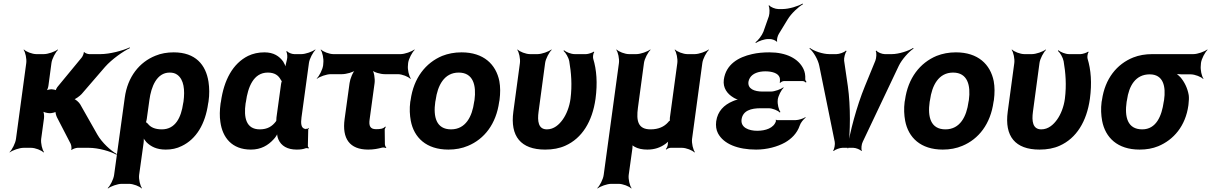

<svg xmlns="http://www.w3.org/2000/svg" viewBox="-20 -833 6825 1082"><path d="M301 -172 378 -23C382 -15 385 5 381 10L384 12C388 7 408 0 417 0H481C534 0 604 20 636 39L638 35C605 17 554 -30 529 -74L432 -245C426 -256 404 -276 394 -276L393 -272C403 -272 430 -292 440 -303L572 -456C610 -499 674 -544 712 -562L711 -566C673 -548 599 -528 546 -528H483C475 -528 457 -534 455 -540L452 -538C453 -532 445 -513 439 -507L307 -347C302 -342 292 -325 294 -320L297 -322C296 -327 277 -330 271 -330C261 -330 243 -326 237 -321L240 -318C246 -323 252 -341 253 -351L270 -478C273 -502 293 -539 307 -552L305 -554C290 -542 251 -528 227 -528H185C161 -528 126 -542 115 -554L113 -552C123 -539 131 -502 128 -478L70 -50C67 -26 48 11 34 24L35 26C50 14 89 0 113 0H155C179 0 214 14 225 26L228 24C218 11 209 -26 212 -50L228 -167C230 -180 227 -204 221 -211L217 -208C223 -201 247 -195 261 -195H262C271 -195 294 -200 298 -205L294 -207C290 -202 297 -180 301 -172Z M914 10C947 10 976 4 1004 -10C1086 -49 1137 -134 1153 -250L1155 -260C1161 -301 1160 -338 1155 -372C1140 -468 1082 -538 959 -538C922 -538 887 -532 856 -519C766 -483 699 -401 683 -282L623 153C620 177 601 214 587 227L589 229C604 217 642 203 666 203H707C731 203 767 217 778 229L780 227C770 214 761 177 764 153L789 -26C791 -39 791 -57 788 -66L784 -64C787 -55 797 -41 805 -32C830 -7 863 10 914 10ZM892 -104C853 -104 828 -116 813 -136C810 -139 802 -146 800 -145L801 -141C803 -143 807 -159 807 -162L822 -270C832 -344 863 -424 936 -424C954 -424 968 -420 980 -411C1016 -384 1023 -327 1014 -260L1012 -250C1001 -172 969 -104 892 -104Z M1703 -107 1705 -104 1702 -106C1675 -109 1675 -140 1679 -171L1721 -478C1724 -502 1744 -539 1758 -552L1756 -554C1741 -542 1702 -528 1678 -528H1638C1624 -528 1603 -537 1597 -545L1593 -542C1599 -535 1601 -510 1597 -497C1593 -482 1587 -458 1589 -446L1593 -447C1591 -457 1583 -475 1576 -486C1554 -516 1523 -538 1470 -538C1436 -538 1405 -531 1378 -518C1292 -475 1242 -382 1225 -260L1223 -250C1218 -212 1217 -177 1222 -145C1234 -59 1286 10 1394 10C1451 10 1491 -14 1522 -48C1533 -59 1544 -77 1546 -87H1542C1540 -77 1544 -58 1549 -47C1565 -11 1599 10 1652 10C1673 10 1688 8 1704 2C1708 1 1715 2 1718 4L1721 0C1718 -1 1714 -8 1715 -13L1717 -102C1716 -105 1720 -108 1721 -110L1718 -112C1717 -111 1714 -107 1712 -107ZM1564 -360 1538 -171C1537 -165 1538 -159 1537 -153C1537 -153 1536 -149 1537 -149L1538 -153C1537 -153 1535 -149 1535 -149C1514 -121 1487 -104 1444 -104C1366 -104 1353 -172 1364 -250L1366 -260C1377 -341 1408 -424 1489 -424C1528 -424 1549 -408 1562 -384C1563 -382 1569 -373 1570 -374L1569 -378C1568 -377 1564 -363 1564 -360Z M2099 -105C2065 -105 2058 -125 2063 -160L2091 -365C2094 -389 2088 -429 2077 -441L2075 -439C2085 -426 2124 -415 2148 -415H2222C2246 -415 2281 -401 2292 -389L2295 -391C2285 -404 2276 -441 2279 -465L2280 -478C2283 -502 2303 -539 2317 -552L2315 -554C2300 -542 2261 -528 2237 -528H1859C1835 -528 1800 -542 1789 -554L1787 -552C1797 -539 1805 -502 1802 -478L1801 -465C1798 -441 1779 -404 1765 -391L1766 -389C1781 -401 1820 -415 1844 -415H1907C1931 -415 1972 -426 1986 -439L1984 -441C1969 -429 1953 -389 1950 -365L1922 -162C1907 -52 1950 10 2055 10C2086 10 2110 5 2133 -1C2140 -3 2151 -1 2155 1L2157 -2C2153 -5 2149 -14 2149 -21L2148 -104C2149 -109 2153 -115 2154 -117L2151 -120C2140 -107 2123 -105 2099 -105Z M2294 -269 2292 -259C2287 -220 2289 -185 2295 -152C2313 -58 2382 10 2507 10C2547 10 2584 3 2617 -11C2709 -49 2776 -134 2793 -259L2795 -269C2800 -308 2800 -343 2794 -376C2775 -470 2706 -538 2581 -538C2541 -538 2505 -531 2472 -518C2379 -479 2311 -394 2294 -269ZM2654 -269 2652 -259C2641 -176 2604 -104 2522 -104C2438 -104 2421 -175 2433 -259L2435 -269C2446 -351 2483 -424 2565 -424C2647 -424 2665 -352 2654 -269Z M3052 10C3095 10 3133 3 3166 -12C3260 -54 3318 -148 3336 -276C3348 -365 3342 -440 3323 -502C3320 -512 3323 -533 3329 -540L3326 -542C3319 -536 3294 -528 3283 -528H3219C3197 -528 3170 -540 3158 -550L3156 -546C3168 -536 3184 -509 3188 -488C3199 -424 3205 -354 3195 -276C3189 -231 3172 -188 3151 -159C3131 -131 3102 -104 3062 -104C3013 -104 3008 -151 3015 -203L3052 -478C3055 -502 3075 -539 3089 -552L3087 -554C3072 -542 3033 -528 3009 -528H2967C2943 -528 2908 -542 2897 -554L2895 -552C2905 -539 2913 -502 2910 -478L2873 -204C2854 -65 2915 10 3052 10Z M3743 -17C3742 -9 3737 3 3732 7L3735 10C3740 5 3751 0 3759 0H3823C3847 0 3882 14 3893 26L3896 24C3886 11 3877 -26 3880 -50L3938 -478C3941 -502 3961 -539 3975 -552L3973 -554C3958 -542 3919 -528 3895 -528H3854C3830 -528 3795 -542 3784 -554L3782 -552C3792 -539 3800 -502 3797 -478L3755 -169C3755 -166 3754 -152 3756 -151L3758 -154C3756 -155 3746 -147 3745 -144C3723 -119 3691 -104 3646 -104C3575 -104 3565 -152 3575 -226L3609 -478C3612 -502 3632 -539 3646 -552L3644 -554C3629 -542 3590 -528 3566 -528H3525C3501 -528 3466 -542 3455 -554L3453 -552C3463 -539 3471 -502 3468 -478L3382 153C3379 177 3360 214 3346 227L3348 229C3363 217 3401 203 3425 203H3466C3490 203 3526 217 3537 229L3539 227C3529 214 3520 177 3523 153L3544 2C3545 -5 3545 -17 3543 -22L3540 -20C3542 -15 3550 -9 3556 -6C3575 5 3600 10 3628 10C3670 10 3702 -2 3730 -22C3738 -28 3749 -37 3752 -44L3749 -45C3745 -39 3743 -26 3743 -17Z M4247 -96C4200 -96 4153 -114 4159 -160C4166 -210 4213 -223 4266 -223H4312C4333 -223 4365 -210 4374 -199L4378 -202C4369 -213 4360 -247 4363 -269V-272C4366 -293 4383 -327 4396 -338L4394 -341C4381 -330 4345 -317 4324 -317H4278C4231 -317 4192 -332 4198 -373C4199 -380 4202 -387 4206 -394C4221 -419 4254 -431 4293 -431C4328 -431 4366 -422 4374 -395C4376 -389 4376 -372 4374 -367L4377 -366C4380 -370 4390 -376 4397 -376H4504C4511 -376 4518 -371 4521 -368L4525 -371C4522 -375 4517 -382 4518 -388C4519 -409 4516 -427 4508 -444C4480 -503 4411 -538 4316 -538C4281 -538 4248 -535 4218 -528C4142 -511 4071 -471 4059 -384C4053 -337 4079 -304 4112 -284C4122 -277 4140 -270 4150 -269V-273C4140 -274 4121 -268 4108 -262C4061 -242 4024 -207 4016 -149C4013 -124 4016 -101 4026 -82C4058 -21 4139 10 4241 10C4302 10 4361 -6 4404 -30C4439 -50 4472 -81 4487 -126C4492 -142 4509 -162 4520 -170L4519 -173C4508 -165 4480 -156 4463 -156H4357C4355 -156 4355 -158 4354 -159L4351 -157C4352 -156 4353 -153 4353 -151C4341 -111 4294 -96 4247 -96ZM4313 -742 4282 -654C4274 -633 4251 -604 4237 -594L4240 -591C4254 -601 4287 -613 4309 -613H4319C4331 -613 4353 -605 4356 -598L4360 -600C4356 -607 4362 -631 4369 -642L4419 -724C4439 -757 4480 -795 4505 -809L4503 -813C4478 -798 4426 -782 4390 -782H4366C4349 -782 4322 -793 4315 -803L4311 -801C4318 -791 4318 -759 4313 -742Z M4758 -347 4737 -491C4735 -506 4743 -536 4751 -545L4747 -548C4739 -538 4709 -528 4694 -528H4654C4616 -528 4565 -546 4544 -563L4542 -559C4563 -543 4590 -498 4597 -462L4684 -34C4687 -21 4682 7 4675 16L4678 18C4686 10 4713 0 4727 0H4789C4803 0 4828 10 4834 18L4837 16C4832 7 4835 -21 4842 -34L5045 -462C5062 -498 5103 -543 5128 -559L5126 -563C5101 -546 5044 -528 5006 -528H4966C4951 -528 4925 -538 4919 -548L4915 -545C4921 -536 4919 -506 4913 -491L4854 -347C4808 -235 4768 -85 4756 3H4760C4772 -85 4774 -235 4758 -347Z M5080 -269 5078 -259C5073 -220 5075 -185 5081 -152C5099 -58 5168 10 5293 10C5333 10 5370 3 5403 -11C5495 -49 5562 -134 5579 -259L5581 -269C5586 -308 5586 -343 5580 -376C5561 -470 5492 -538 5367 -538C5327 -538 5291 -531 5258 -518C5165 -479 5097 -394 5080 -269ZM5440 -269 5438 -259C5427 -176 5390 -104 5308 -104C5224 -104 5207 -175 5219 -259L5221 -269C5232 -351 5269 -424 5351 -424C5433 -424 5451 -352 5440 -269Z M5838 10C5881 10 5919 3 5952 -12C6046 -54 6104 -148 6122 -276C6134 -365 6128 -440 6109 -502C6106 -512 6109 -533 6115 -540L6112 -542C6105 -536 6080 -528 6069 -528H6005C5983 -528 5956 -540 5944 -550L5942 -546C5954 -536 5970 -509 5974 -488C5985 -424 5991 -354 5981 -276C5975 -231 5958 -188 5937 -159C5917 -131 5888 -104 5848 -104C5799 -104 5794 -151 5801 -203L5838 -478C5841 -502 5861 -539 5875 -552L5873 -554C5858 -542 5819 -528 5795 -528H5753C5729 -528 5694 -542 5683 -554L5681 -552C5691 -539 5699 -502 5696 -478L5659 -204C5640 -65 5701 10 5838 10Z M6747 -464 6748 -478C6751 -502 6771 -539 6785 -552L6783 -554C6768 -542 6729 -528 6705 -528H6474C6434 -528 6399 -522 6366 -509C6274 -472 6207 -390 6190 -269L6188 -259C6183 -220 6185 -185 6191 -152C6209 -58 6277 10 6402 10C6441 10 6475 4 6507 -9C6594 -45 6661 -123 6677 -239L6678 -249C6680 -266 6681 -282 6679 -297C6672 -337 6655 -371 6632 -398C6623 -407 6609 -420 6601 -424L6599 -420C6607 -416 6625 -414 6639 -414H6690C6714 -414 6749 -400 6760 -388L6762 -390C6752 -403 6744 -440 6747 -464ZM6459 -414C6536 -414 6551 -346 6540 -269L6538 -259C6527 -180 6496 -104 6417 -104C6333 -104 6317 -175 6329 -259L6331 -269C6342 -349 6379 -414 6459 -414Z"/></svg>

Font: Asimov
Style: EdgeIt
Weight: 500
Designer: Google
Version: Version 2.000980: 2014